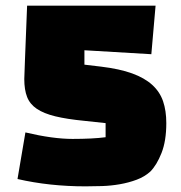

<svg xmlns="http://www.w3.org/2000/svg" viewBox="-20 -645 640 680"><path d="M42 -11 70 -176Q167 -153 237 -153Q308 -153 354 -159V-209L279 -217Q217 -223 176 -233Q135 -243 110.5 -259.5Q86 -276 76 -301.5Q66 -327 66 -365Q66 -370 68.5 -435Q71 -500 76 -625H531L516 -453L279 -467V-416L338 -409Q404 -401 448 -385Q492 -369 519 -344.5Q546 -320 557.5 -286.5Q569 -253 569 -209Q569 -146 552 -103Q535 -60 512 -37Q492 -19 464 -8.5Q436 2 404.5 7.5Q373 13 341 14Q309 15 283 15Q155 15 42 -11Z"/></svg>

Font: Black Han Sans
Style: Regular
Weight: 400
Width: 7
Designer: ZESSTYPE
Foundry: ZESSTYPE
Version: Version 1.00